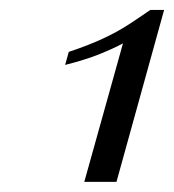

<svg xmlns="http://www.w3.org/2000/svg" viewBox="-20 -710 345 380"><path d="M146.8 -350 223.4 -624.2Q205.6 -614.5 177.8 -603.2Q150 -591.9 108.9 -581.5L116.1 -607.3Q154.8 -620.2 183.5 -633.5Q212.1 -646.8 234.3 -661.3Q256.5 -675.8 277.4 -690.3H304.8L210.5 -350Z"/></svg>

Font: Playfair 12pt Light
Style: Italic
Weight: 300
Italic angle: -15.6°
Designer: Claus Eggers Sørensen
Foundry: Claus Eggers Sørensen
Version: Version 2.000;gftools[0.9.28]